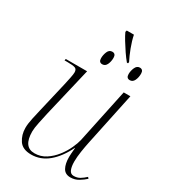

<svg xmlns="http://www.w3.org/2000/svg" viewBox="-204 -936 925 1045"><g transform="rotate(30 258.0 -413.0)"><path d="M365 -685Q349 -704 331 -730.5Q313 -757 297.5 -782.5Q282 -808 274 -826L277 -836H322Q329 -801 344 -761.5Q359 -722 374 -693L372 -685ZM253 -610Q231 -610 231 -636Q231 -657 239.5 -677Q248 -697 267 -697Q289 -697 289 -671Q289 -647 280 -628.5Q271 -610 253 -610ZM426 -610Q404 -610 404 -636Q404 -657 413 -677Q422 -697 440 -697Q462 -697 462 -671Q462 -647 453 -628.5Q444 -610 426 -610ZM410 10Q377 10 363 -15.5Q349 -41 349 -83Q349 -92 350 -106.5Q351 -121 353 -142H352Q317 -70 269.5 -30.5Q222 9 163 9Q109 9 86.5 -24.5Q64 -58 64 -102Q64 -127 71.5 -162Q79 -197 86 -226L130 -414Q135 -436 140 -460.5Q145 -485 145 -496Q145 -516 131.5 -521Q118 -526 84 -526H65L67 -536H201L129 -231Q122 -200 114 -162Q106 -124 106 -103Q106 -6 175 -6Q214 -6 245.5 -26.5Q277 -47 301 -78Q325 -109 339.5 -141Q354 -173 359 -195L431 -536H473L403 -204Q397 -176 391.5 -140Q386 -104 386 -76Q386 -45 394 -25.5Q402 -6 422 -6Q444 -6 460.5 -16Q477 -26 493 -41L500 -33Q484 -18 461 -4Q438 10 410 10Z"/></g></svg>

Font: Noto Serif Display ExtraLight
Style: Italic
Weight: 200
Italic angle: -12°
Designer: Monotype Design Team
Foundry: Monotype Imaging Inc.
Version: Version 2.009